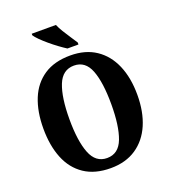

<svg xmlns="http://www.w3.org/2000/svg" viewBox="-165 -1050 1039 1178"><g transform="rotate(-20 354.5 -460.5)"><path d="M355 10Q252 10 183.5 -36Q115 -82 81.5 -165Q48 -248 48 -359Q48 -470 81.5 -552Q115 -634 183.5 -679.5Q252 -725 356 -725Q454 -725 522 -679.5Q590 -634 625.5 -551.5Q661 -469 661 -358Q661 -247 625.5 -164.5Q590 -82 521.5 -36Q453 10 355 10ZM355 -56Q430 -56 460.5 -136Q491 -216 491 -358Q491 -501 460.5 -580Q430 -659 356 -659Q281 -659 249.5 -580Q218 -501 218 -358Q218 -216 249.5 -136Q281 -56 355 -56ZM355 -771Q333 -785 306.5 -804.5Q280 -824 254 -846Q228 -868 208 -888Q188 -908 180 -921V-931H338Q347 -909 363.5 -882Q380 -855 397.5 -829Q415 -803 427 -784V-771Z"/></g></svg>

Font: Noto Serif Lao Condensed ExtraBold
Style: Regular
Weight: 800
Width: 3
Designer: Monotype Design Team
Foundry: Monotype Imaging Inc.
Version: Version 2.003; ttfautohint (v1.8.4.7-5d5b)